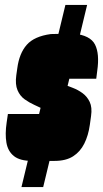

<svg xmlns="http://www.w3.org/2000/svg" viewBox="-20 -699 417 778"><path d="M110 -47Q61 -47 36.5 -66.5Q12 -86 6 -121Q0 -156 7 -203L12 -237H160L150 -168Q148 -155 148 -145.5Q148 -136 150.5 -131.5Q153 -127 160 -127Q167 -127 171 -130.5Q175 -134 177 -140.5Q179 -147 180 -154L187 -200Q191 -225 182 -237Q173 -249 156.5 -256.5Q140 -264 119 -274Q99 -283 80 -296.5Q61 -310 51 -333.5Q41 -357 46 -394L50 -422Q58 -483 88.5 -517.5Q119 -552 186 -561L278 -563Q346 -556 365 -518.5Q384 -481 374 -412L370 -380H228L237 -443Q239 -463 237.5 -472.5Q236 -482 225 -482Q215 -482 211.5 -474.5Q208 -467 206 -456L199 -409Q196 -386 208 -374Q220 -362 239 -356Q258 -350 275 -343Q296 -335 314.5 -321.5Q333 -308 343.5 -286Q354 -264 349 -229L344 -193Q338 -150 321.5 -117Q305 -84 276 -65.5Q247 -47 201 -47ZM245 -679H333L155 59H67Z"/></svg>

Font: Alumni Sans Black
Style: Italic
Weight: 900
Italic angle: -8°
Version: Version 1.016